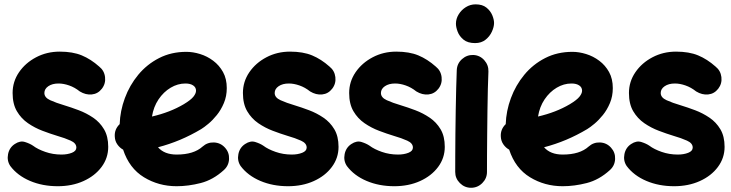

<svg xmlns="http://www.w3.org/2000/svg" viewBox="-20 -806 3427 900"><path d="M457.5 -390.1Q439 -366.2 410.4 -363.3Q381.8 -360.4 354 -377.4Q330.1 -396.5 304 -405.5Q277.8 -414.6 254.4 -414.6Q225.1 -414.6 206.5 -401.9Q188 -389.2 188 -370.1Q188 -348.6 215.6 -336.2Q243.2 -323.7 281.2 -312.5Q313.5 -302.7 349.1 -289.3Q384.8 -275.9 416.3 -254.6Q447.8 -233.4 467.5 -200.2Q487.3 -167 487.3 -117.7Q487.3 -65.4 456.1 -23.4Q424.8 18.6 371.3 42.7Q317.9 66.9 250.5 66.9Q179.2 66.9 120.6 42Q62 17.1 28.3 -27.8Q11.7 -52.7 17.8 -83.5Q23.9 -114.3 49.3 -130.9Q74.2 -147.5 96.9 -140.4Q119.6 -133.3 134.8 -123Q156.7 -106.4 192.4 -94Q228 -81.5 268.1 -81.5Q295.9 -81.5 316.9 -89.8Q337.9 -98.1 337.9 -114.3Q337.9 -134.8 311.3 -146.7Q284.7 -158.7 247.6 -169.4Q215.3 -179.2 179.2 -192.9Q143.1 -206.5 111.1 -228.5Q79.1 -250.5 59.1 -284.7Q39.1 -318.8 39.1 -370.1Q39.1 -423.3 69.1 -467.3Q99.1 -511.2 149.4 -537.6Q199.7 -564 259.8 -564Q320.8 -564 363.3 -546.4Q405.8 -528.8 444.8 -494.1Q468.8 -475.1 472.4 -444.6Q476.1 -414.1 457.5 -390.1Z M1029.3 -8.8Q979 37.1 920.9 52Q862.8 66.9 808.1 66.9Q723.6 66.9 654.8 24.9Q585.9 -17.1 557.1 -104.5Q541 -113.3 530 -129.2Q519 -145 518.1 -165Q515.6 -199.7 541 -224.1Q543 -285.6 565.2 -345.9Q587.4 -406.2 627.9 -455.3Q668.5 -504.4 725.6 -533.7Q782.7 -563 853.5 -563Q884.8 -563 918 -552.7Q951.2 -542.5 979.5 -521.2Q1007.8 -500 1025.4 -468.3Q1043 -436.5 1043 -393.1Q1043 -355 1029.5 -323Q1016.1 -291 996.3 -266.6Q976.6 -242.2 956.5 -225.6Q936.5 -209 922.9 -200.7Q874.5 -171.9 824 -150.6Q773.4 -129.4 720.7 -115.7Q750.5 -81.5 808.1 -81.5Q888.2 -81.5 929.7 -119.1Q952.6 -139.6 983.4 -138.2Q1014.2 -136.7 1034.7 -113.8Q1055.2 -91.3 1053.7 -60.3Q1052.2 -29.3 1029.3 -8.8ZM849.1 -414.6Q813 -414.6 779.8 -394.8Q746.6 -375 723.1 -340.1Q699.7 -305.2 692.4 -259.8Q776.9 -279.3 841.3 -317.4Q874.5 -337.4 886.7 -352.8Q898.9 -368.2 898.9 -380.9Q898.9 -396.5 885.5 -405.5Q872.1 -414.6 849.1 -414.6Z M1537.1 -390.1Q1518.6 -366.2 1490 -363.3Q1461.4 -360.4 1433.6 -377.4Q1409.7 -396.5 1383.5 -405.5Q1357.4 -414.6 1334 -414.6Q1304.7 -414.6 1286.1 -401.9Q1267.6 -389.2 1267.6 -370.1Q1267.6 -348.6 1295.2 -336.2Q1322.8 -323.7 1360.8 -312.5Q1393.1 -302.7 1428.7 -289.3Q1464.4 -275.9 1495.8 -254.6Q1527.3 -233.4 1547.1 -200.2Q1566.9 -167 1566.9 -117.7Q1566.9 -65.4 1535.6 -23.4Q1504.4 18.6 1450.9 42.7Q1397.5 66.9 1330.1 66.9Q1258.8 66.9 1200.2 42Q1141.6 17.1 1107.9 -27.8Q1091.3 -52.7 1097.4 -83.5Q1103.5 -114.3 1128.9 -130.9Q1153.8 -147.5 1176.5 -140.4Q1199.2 -133.3 1214.4 -123Q1236.3 -106.4 1272 -94Q1307.6 -81.5 1347.7 -81.5Q1375.5 -81.5 1396.5 -89.8Q1417.5 -98.1 1417.5 -114.3Q1417.5 -134.8 1390.9 -146.7Q1364.3 -158.7 1327.1 -169.4Q1294.9 -179.2 1258.8 -192.9Q1222.7 -206.5 1190.7 -228.5Q1158.7 -250.5 1138.7 -284.7Q1118.7 -318.8 1118.7 -370.1Q1118.7 -423.3 1148.7 -467.3Q1178.7 -511.2 1229 -537.6Q1279.3 -564 1339.4 -564Q1400.4 -564 1442.9 -546.4Q1485.4 -528.8 1524.4 -494.1Q1548.3 -475.1 1552 -444.6Q1555.7 -414.1 1537.1 -390.1Z M2035.2 -390.1Q2016.6 -366.2 1988 -363.3Q1959.5 -360.4 1931.6 -377.4Q1907.7 -396.5 1881.6 -405.5Q1855.5 -414.6 1832 -414.6Q1802.7 -414.6 1784.2 -401.9Q1765.6 -389.2 1765.6 -370.1Q1765.6 -348.6 1793.2 -336.2Q1820.8 -323.7 1858.9 -312.5Q1891.1 -302.7 1926.8 -289.3Q1962.4 -275.9 1993.9 -254.6Q2025.4 -233.4 2045.2 -200.2Q2064.9 -167 2064.9 -117.7Q2064.9 -65.4 2033.7 -23.4Q2002.4 18.6 1949 42.7Q1895.5 66.9 1828.1 66.9Q1756.8 66.9 1698.2 42Q1639.6 17.1 1606 -27.8Q1589.4 -52.7 1595.5 -83.5Q1601.6 -114.3 1627 -130.9Q1651.9 -147.5 1674.6 -140.4Q1697.3 -133.3 1712.4 -123Q1734.4 -106.4 1770 -94Q1805.7 -81.5 1845.7 -81.5Q1873.5 -81.5 1894.5 -89.8Q1915.5 -98.1 1915.5 -114.3Q1915.5 -134.8 1888.9 -146.7Q1862.3 -158.7 1825.2 -169.4Q1793 -179.2 1756.8 -192.9Q1720.7 -206.5 1688.7 -228.5Q1656.7 -250.5 1636.7 -284.7Q1616.7 -318.8 1616.7 -370.1Q1616.7 -423.3 1646.7 -467.3Q1676.8 -511.2 1727.1 -537.6Q1777.3 -564 1837.4 -564Q1898.4 -564 1940.9 -546.4Q1983.4 -528.8 2022.5 -494.1Q2046.4 -475.1 2050 -444.6Q2053.7 -414.1 2035.2 -390.1Z M2117.2 -694.8Q2117.2 -717.8 2129.9 -738.5Q2142.6 -759.3 2163.6 -772.5Q2184.6 -785.6 2209.5 -785.6Q2241.2 -785.6 2260 -770.5Q2278.8 -755.4 2287.4 -734.9Q2295.9 -714.4 2295.9 -698.2Q2295.9 -680.2 2285.9 -658Q2275.9 -635.7 2256.1 -619.9Q2236.3 -604 2207 -604Q2172.4 -604 2152.8 -620.1Q2133.3 -636.2 2125.2 -657.5Q2117.2 -678.7 2117.2 -694.8ZM2198.7 -548.3Q2229.5 -546.9 2250 -523.9Q2270.5 -501 2269.5 -470.7Q2268.1 -437.5 2266.8 -389.4Q2265.6 -341.3 2264.9 -286.4Q2264.2 -231.4 2263.7 -177.2Q2263.2 -123 2262.9 -76.7Q2262.7 -30.3 2262.7 0Q2262.7 30.3 2240.7 52.2Q2218.8 74.2 2188 74.2Q2157.7 74.2 2135.7 52.2Q2113.8 30.3 2113.8 0Q2113.8 -31.2 2114 -77.6Q2114.3 -124 2114.7 -178.5Q2115.2 -232.9 2116.2 -288.3Q2117.2 -343.8 2118.4 -392.8Q2119.6 -441.9 2121.1 -477.5Q2122.6 -508.3 2145.5 -528.8Q2168.5 -549.3 2198.7 -548.3Z M2838.9 -8.8Q2788.6 37.1 2730.5 52Q2672.4 66.9 2617.7 66.9Q2533.2 66.9 2464.4 24.9Q2395.5 -17.1 2366.7 -104.5Q2350.6 -113.3 2339.6 -129.2Q2328.6 -145 2327.6 -165Q2325.2 -199.7 2350.6 -224.1Q2352.5 -285.6 2374.8 -345.9Q2397 -406.2 2437.5 -455.3Q2478 -504.4 2535.2 -533.7Q2592.3 -563 2663.1 -563Q2694.3 -563 2727.5 -552.7Q2760.7 -542.5 2789.1 -521.2Q2817.4 -500 2835 -468.3Q2852.5 -436.5 2852.5 -393.1Q2852.5 -355 2839.1 -323Q2825.7 -291 2805.9 -266.6Q2786.1 -242.2 2766.1 -225.6Q2746.1 -209 2732.4 -200.7Q2684.1 -171.9 2633.5 -150.6Q2583 -129.4 2530.3 -115.7Q2560.1 -81.5 2617.7 -81.5Q2697.8 -81.5 2739.3 -119.1Q2762.2 -139.6 2793 -138.2Q2823.7 -136.7 2844.2 -113.8Q2864.7 -91.3 2863.3 -60.3Q2861.8 -29.3 2838.9 -8.8ZM2658.7 -414.6Q2622.6 -414.6 2589.4 -394.8Q2556.2 -375 2532.7 -340.1Q2509.3 -305.2 2502 -259.8Q2586.4 -279.3 2650.9 -317.4Q2684.1 -337.4 2696.3 -352.8Q2708.5 -368.2 2708.5 -380.9Q2708.5 -396.5 2695.1 -405.5Q2681.6 -414.6 2658.7 -414.6Z M3346.7 -390.1Q3328.1 -366.2 3299.6 -363.3Q3271 -360.4 3243.2 -377.4Q3219.2 -396.5 3193.1 -405.5Q3167 -414.6 3143.6 -414.6Q3114.3 -414.6 3095.7 -401.9Q3077.1 -389.2 3077.1 -370.1Q3077.1 -348.6 3104.7 -336.2Q3132.3 -323.7 3170.4 -312.5Q3202.6 -302.7 3238.3 -289.3Q3273.9 -275.9 3305.4 -254.6Q3336.9 -233.4 3356.7 -200.2Q3376.5 -167 3376.5 -117.7Q3376.5 -65.4 3345.2 -23.4Q3314 18.6 3260.5 42.7Q3207 66.9 3139.6 66.9Q3068.4 66.9 3009.8 42Q2951.2 17.1 2917.5 -27.8Q2900.9 -52.7 2907 -83.5Q2913.1 -114.3 2938.5 -130.9Q2963.4 -147.5 2986.1 -140.4Q3008.8 -133.3 3023.9 -123Q3045.9 -106.4 3081.5 -94Q3117.2 -81.5 3157.2 -81.5Q3185.1 -81.5 3206.1 -89.8Q3227.1 -98.1 3227.1 -114.3Q3227.1 -134.8 3200.4 -146.7Q3173.8 -158.7 3136.7 -169.4Q3104.5 -179.2 3068.4 -192.9Q3032.2 -206.5 3000.2 -228.5Q2968.3 -250.5 2948.2 -284.7Q2928.2 -318.8 2928.2 -370.1Q2928.2 -423.3 2958.3 -467.3Q2988.3 -511.2 3038.6 -537.6Q3088.9 -564 3148.9 -564Q3210 -564 3252.4 -546.4Q3294.9 -528.8 3334 -494.1Q3357.9 -475.1 3361.6 -444.6Q3365.2 -414.1 3346.7 -390.1Z"/></svg>

Font: Mikhak-DS1-FD ExtraBold
Style: Regular
Weight: 800
Designer: Amin Abedi
Version: Version 3.2